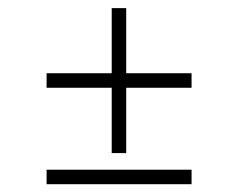

<svg xmlns="http://www.w3.org/2000/svg" viewBox="-20 -666 602 485"><path d="M463.9 -481V-444.3H298.8V-279.3H262.2V-444.3H97.7V-481H262.2V-645.5H298.8V-481ZM463.9 -237.3V-200.7H97.7V-237.3Z"/></svg>

Font: Flanker
Style: Regular
Weight: 400
Designer: Flanker
Foundry: Flanker
Version: Version 2.027